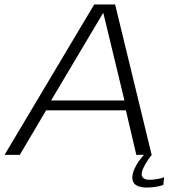

<svg xmlns="http://www.w3.org/2000/svg" viewBox="-36 -697 797 864"><path d="M-15.5 0H53L171.5 -200.5H530.5L577.5 0H646.5L482 -677H388ZM194 -245 428 -638.5H429L524 -245ZM622 147Q638 147 653.5 145.2Q669 143.5 681.5 140.5Q694 137.5 699 135.5L702.5 100.5Q697 103 686 105.8Q675 108.5 662.2 110.2Q649.5 112 637.5 112Q619 112 610.2 105.2Q601.5 98.5 601.5 87Q601.5 74.5 609.8 57.5Q618 40.5 629 24.2Q640 8 647 0H612Q601.5 10 589 27.8Q576.5 45.5 568 65.5Q559.5 85.5 559.5 102.5Q559.5 119 567.8 128.5Q576 138 590.5 142.5Q605 147 622 147Z"/></svg>

Font: Anybody SemiExpanded Light
Style: Italic
Weight: 300
Width: 6
Italic angle: -10°
Version: Version 1.113;gftools[0.9.25]